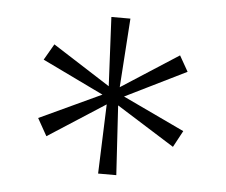

<svg xmlns="http://www.w3.org/2000/svg" viewBox="-37 -771 533 452"><g transform="rotate(5 229.5 -545.0)"><path d="M210 -360 216 -524 81 -437 58 -478 204 -546 59 -616 81 -654 217 -567 209 -730H254L243 -567L378 -654L399 -617L255 -546L401 -477L380 -438L243 -524L253 -360Z"/></g></svg>

Font: DM Sans 10pt ExtraLight
Style: Regular
Weight: 250
Version: Version 4.004;gftools[0.9.30]